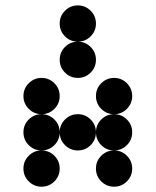

<svg xmlns="http://www.w3.org/2000/svg" viewBox="-20 -704 587 724"><path d="M341.8 -615.2Q341.8 -586.9 321.8 -566.9Q301.8 -546.9 273.4 -546.9Q245.1 -546.9 225.1 -566.9Q205.1 -586.9 205.1 -615.2Q205.1 -643.6 225.1 -663.6Q245.1 -683.6 273.4 -683.6Q301.8 -683.6 321.8 -663.6Q341.8 -643.6 341.8 -615.2ZM341.8 -478.5Q341.8 -450.2 321.8 -430.2Q301.8 -410.2 273.4 -410.2Q245.1 -410.2 225.1 -430.2Q205.1 -450.2 205.1 -478.5Q205.1 -506.8 225.1 -526.9Q245.1 -546.9 273.4 -546.9Q301.8 -546.9 321.8 -526.9Q341.8 -506.8 341.8 -478.5ZM205.1 -341.8Q205.1 -313.5 185.1 -293.5Q165 -273.4 136.7 -273.4Q108.4 -273.4 88.4 -293.5Q68.4 -313.5 68.4 -341.8Q68.4 -370.1 88.4 -390.1Q108.4 -410.2 136.7 -410.2Q165 -410.2 185.1 -390.1Q205.1 -370.1 205.1 -341.8ZM478.5 -341.8Q478.5 -313.5 458.5 -293.5Q438.5 -273.4 410.2 -273.4Q381.8 -273.4 361.8 -293.5Q341.8 -313.5 341.8 -341.8Q341.8 -370.1 361.8 -390.1Q381.8 -410.2 410.2 -410.2Q438.5 -410.2 458.5 -390.1Q478.5 -370.1 478.5 -341.8ZM205.1 -205.1Q205.1 -176.8 185.1 -156.7Q165 -136.7 136.7 -136.7Q108.4 -136.7 88.4 -156.7Q68.4 -176.8 68.4 -205.1Q68.4 -233.4 88.4 -253.4Q108.4 -273.4 136.7 -273.4Q165 -273.4 185.1 -253.4Q205.1 -233.4 205.1 -205.1ZM341.8 -205.1Q341.8 -176.8 321.8 -156.7Q301.8 -136.7 273.4 -136.7Q245.1 -136.7 225.1 -156.7Q205.1 -176.8 205.1 -205.1Q205.1 -233.4 225.1 -253.4Q245.1 -273.4 273.4 -273.4Q301.8 -273.4 321.8 -253.4Q341.8 -233.4 341.8 -205.1ZM478.5 -205.1Q478.5 -176.8 458.5 -156.7Q438.5 -136.7 410.2 -136.7Q381.8 -136.7 361.8 -156.7Q341.8 -176.8 341.8 -205.1Q341.8 -233.4 361.8 -253.4Q381.8 -273.4 410.2 -273.4Q438.5 -273.4 458.5 -253.4Q478.5 -233.4 478.5 -205.1ZM205.1 -68.4Q205.1 -40 185.1 -20Q165 0 136.7 0Q108.4 0 88.4 -20Q68.4 -40 68.4 -68.4Q68.4 -96.7 88.4 -116.7Q108.4 -136.7 136.7 -136.7Q165 -136.7 185.1 -116.7Q205.1 -96.7 205.1 -68.4ZM478.5 -68.4Q478.5 -40 458.5 -20Q438.5 0 410.2 0Q381.8 0 361.8 -20Q341.8 -40 341.8 -68.4Q341.8 -96.7 361.8 -116.7Q381.8 -136.7 410.2 -136.7Q438.5 -136.7 458.5 -116.7Q478.5 -96.7 478.5 -68.4Z"/></svg>

Font: DatDot
Style: Bold
Weight: 700
Designer: GGBot
Version: 1.00